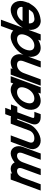

<svg xmlns="http://www.w3.org/2000/svg" viewBox="1642 -2512 920 4245"><g transform="rotate(-90 2102.5 -389.0)"><path d="M634.4 -526.1C698.1 -577.8 772.1 -612.5 836.1 -613C962.1 -613 1027.6 -479 977.2 -345L857.4 -20L832.2 51H693.2L718 -19L837.2 -345C867.8 -428 846.1 -472 784.4 -473C722.9 -473 668.6 -428.6 637.9 -346.7L637.2 -345L611.4 -275L517.4 -20L492.2 51H353.2L378 -19L471.6 -275H471.4L497.2 -345C527.8 -428 506.1 -472 444.4 -473C382.4 -473 327.8 -428 297.2 -345L271.4 -275L177.4 -20L151.6 50H11.6L37.4 -20L131.4 -275L157.2 -345L230.2 -543L256.1 -613H396.1L385.5 -584.4C423.1 -602.2 461.1 -612.7 496.1 -613C560.4 -613 608.9 -578.1 634.4 -526.1Z M1065.2 -543 1091.7 -612H1232.7L1205.9 -542L1081.3 -207C1054.4 -134 1085.8 -89 1168.2 -90C1251.2 -90 1315.4 -134 1341 -206L1341.3 -207L1465.2 -543L1491.7 -612H1632.7L1605.9 -542L1481.3 -207C1432.3 -74 1255.2 51 1116.6 50C978.6 50 892.6 -72 941 -206L941.3 -207Z M1743.2 -467 1627.1 -152C1608.1 -98 1614.2 -90 1683.2 -90H1753.2L1701.6 50H1631.6C1510.6 50 1444.5 -34 1486.7 -151L1487.1 -152L1603.2 -467H1595.2H1525.2L1576.8 -607H1646.8H1654.8L1675.9 -664L1701.7 -734H1841.7L1815.9 -664L1794.8 -607H1846.8H1916.8L1865.2 -467H1795.2Z M1818.6 -281C1882.1 -453 2083.7 -612 2241.1 -613C2298.6 -613 2346.1 -591.8 2380.3 -556.6L2401.1 -613H2541.1L2515.2 -543L2419.9 -284.6L2418.6 -281L2322.4 -20L2296.6 50H2156.6L2177 -5.5C2117.2 29.4 2054.3 50.4 1996.6 50C1837.6 50 1755.9 -111 1818.6 -281ZM1958.6 -281C1915.1 -163 1952.8 -89 2048.2 -90C2142.7 -90 2233.3 -160.8 2276.7 -275.7L2278.6 -281C2322.5 -400 2285.1 -472 2189.4 -473C2094.4 -473 2002.5 -400 1958.6 -281Z M2701 -572.2C2749.9 -597.6 2800.3 -612.7 2846.1 -613C2987.1 -613 3065.1 -472 3010.2 -326L2897.4 -20L2872.2 51H2733.2L2758 -19L2870.2 -326C2904.5 -419 2874.1 -472 2794.4 -473C2715.4 -473 2644.5 -419 2610.2 -326L2584.4 -256L2497.4 -20L2471.6 50H2331.6L2357.4 -20L2444.4 -256L2470.2 -326L2550.2 -543L2576.1 -613H2716.1Z M2989 -282C3052.1 -453 3253.7 -612 3411.1 -613C3468.6 -613 3516.1 -591.8 3550.3 -556.7L3624.9 -759L3650.7 -829H3790.7L3764.9 -759L3590.3 -285.6L3589 -282L3492.4 -20L3466.6 50H3326.6L3347 -5.5C3287.2 29.4 3224.3 50.4 3166.6 50C3007.6 50 2925.9 -111 2989 -282ZM3129 -282C3085.1 -163 3122.8 -89 3218.2 -90C3312.7 -90 3403.3 -160.8 3447 -276.6L3449 -282C3492.5 -400 3455.1 -472 3359.4 -473C3264.4 -473 3172.5 -400 3129 -282Z M3758.5 -351H4069.4C4087.5 -400 4050.1 -472 3954.4 -473C3879.8 -473 3807.7 -428 3758.5 -351ZM3566.8 -211H3557.8L3583.6 -281L3609.4 -351H3617.2C3701.8 -494.4 3870.3 -612.1 4006.1 -613C4165.1 -613 4246.7 -452 4183.6 -281L4162.2 -223H4169.2L4109 -133C4044.6 -37 3941.6 31 3787.9 49C3641.7 68 3548.6 -63.3 3566.8 -211ZM4015.2 -211H3707.9C3702.5 -131 3747.7 -79.5 3819.8 -89H3820.8C3931.4 -104 3952.1 -117 3989.8 -173Z"/></g></svg>

Font: Nordica Plus
Style: NordicaClassicRgObl
Weight: 500
Version: Version 1.01